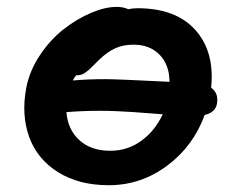

<svg xmlns="http://www.w3.org/2000/svg" viewBox="-20 -507 679 563"><path d="M298.8 36.1Q211.4 36.1 150.4 -2Q89.4 -40 65.7 -105Q42 -169.9 57.1 -250Q66.9 -300.3 97.4 -345.7Q127.9 -391.1 166.7 -421.4Q205.6 -451.7 246.8 -469.2Q288.1 -486.8 321.8 -486.8Q342.3 -486.8 356 -480Q369.1 -482.9 382.8 -482.9Q496.1 -482.9 553 -418.9Q609.9 -355 599.1 -250Q621.6 -233.4 616.2 -203.1Q611.8 -177.2 580.1 -169.9Q547.4 -79.1 470.5 -21.5Q393.6 36.1 298.8 36.1ZM289.1 -274.9Q322.3 -274.9 477.1 -267.1Q476.6 -317.4 447.8 -346.7Q418.9 -376 372.1 -376Q340.3 -376 317.4 -365.2Q294.4 -354.5 271 -332Q265.6 -327.1 255.1 -316.4Q244.6 -305.7 241 -302.5Q237.3 -299.3 230.2 -294.2Q223.1 -289.1 217 -287.6Q210.9 -286.1 203.1 -286.1Q202.6 -285.6 198.7 -279.8Q194.8 -273.9 193.8 -271Q236.8 -274.9 289.1 -274.9ZM274.9 -182.1Q221.7 -182.1 174.8 -178.2Q178.7 -127 212.9 -95.9Q247.1 -64.9 303.2 -64.9Q354.5 -64.9 394.8 -94.5Q435.1 -124 457 -171.9Q444.8 -172.9 415.8 -175Q386.7 -177.2 368.9 -178.5Q351.1 -179.7 324.5 -180.9Q297.9 -182.1 274.9 -182.1Z"/></svg>

Font: Shantell Sans Bouncy
Style: Italic
Weight: 600
Italic angle: -11.31°
Designer: Stephen Nixon, Anya Danilova, Shantell Martin
Foundry: Arrow Type
Version: Version 1.006;[9816181b4]